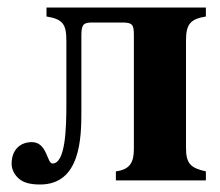

<svg xmlns="http://www.w3.org/2000/svg" viewBox="-20 -481 586 512"><path d="M104 -461V-437C148 -430 157 -416 157 -372V-204C157 -141 155 -45 120 -45C105 -45 106 -102 65 -102C35 -102 11 -83 11 -44C11 -30 18 -15 31 -4C44 7 63 11 87 11C195 11 197 -114 197 -184V-387C197 -416 203 -421 226 -421H305C333 -421 337 -416 337 -387V-84C337 -47 326 -29 289 -24V0H529V-24C488 -33 476 -45 476 -87V-372C476 -415 486 -430 529 -437V-461Z"/></svg>

Font: XITS Math
Style: Bold
Weight: 700
Designer: MicroPress Inc., with final additions and corrections provided by Coen Hoffman, Elsevier (retired)
Version: Version 1.105